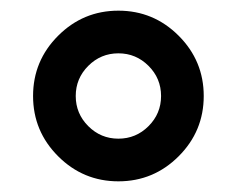

<svg xmlns="http://www.w3.org/2000/svg" viewBox="-20 -760 444 360"><path d="M89 -467Q42 -514 42 -580Q42 -646 89 -693Q136 -740 202 -740Q268 -740 315 -693Q362 -646 362 -580Q362 -514 315 -467Q268 -420 202 -420Q136 -420 89 -467ZM145.5 -636.5Q122 -613 122 -580Q122 -547 145.5 -523.5Q169 -500 202 -500Q235 -500 258.5 -523.5Q282 -547 282 -580Q282 -613 258.5 -636.5Q235 -660 202 -660Q169 -660 145.5 -636.5Z"/></svg>

Font: Mplus 1p Medium
Style: Regular
Weight: 500
Version: Version 1.061